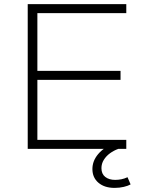

<svg xmlns="http://www.w3.org/2000/svg" viewBox="-20 -725 702 935"><path d="M115 0V-705H595V-661H162V-380H567V-336H162V-44H595V0ZM538 190Q489 190 459.5 165Q430 140 430 98Q430 59 457.5 26Q485 -7 536 -28L556 0Q534 8 515.5 21.5Q497 35 485.5 53.5Q474 72 474 94Q474 122 492.5 136.5Q511 151 541 151Q556 151 571 148Q586 145 601 138L616 173Q604 180 583 185Q562 190 538 190Z"/></svg>

Font: Nunito Sans 10pt SemiExpanded ExtraLight
Style: Regular
Weight: 250
Width: 6
Designer: Vernon Adams
Foundry: Vernon Adams
Version: Version 3.101;gftools[0.9.27]